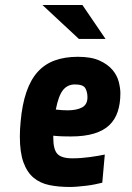

<svg xmlns="http://www.w3.org/2000/svg" viewBox="-20 -735 524 764"><path d="M459 -364Q459 -323 448.5 -291Q438 -259 415 -237Q392 -215 354 -203.5Q316 -192 262 -192Q246 -192 228.5 -192.5Q211 -193 192 -195V-187Q192 -140 208.5 -122.5Q225 -105 268 -105Q302 -105 338 -110Q374 -115 397 -120L387 -8Q375 -5 358 -1.5Q341 2 323.5 4Q306 6 289 7.5Q272 9 258 9Q213 9 176.5 1.5Q140 -6 114 -27.5Q88 -49 73.5 -88.5Q59 -128 59 -192Q59 -219 62 -250Q68 -319 85 -368.5Q102 -418 130 -449Q158 -480 198 -494.5Q238 -509 290 -509Q343 -509 376 -494Q409 -479 427.5 -457Q446 -435 452.5 -409.5Q459 -384 459 -364ZM278 -399Q249 -399 231 -377Q213 -355 202 -299Q228 -296 249 -296Q285 -296 306.5 -307.5Q328 -319 328 -348Q328 -369 319.5 -384Q311 -399 278 -399ZM294 -580 149 -715H308L400 -580Z"/></svg>

Font: Share
Style: Bold Italic
Weight: 700
Designer: Ralph du Carrois
Version: Version 1.002